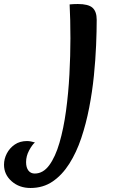

<svg xmlns="http://www.w3.org/2000/svg" viewBox="-238 -603 589 957"><path d="M-86 334Q-142 334 -180 300.5Q-218 267 -218 218Q-218 189 -204 162Q-190 135 -164.5 117.5Q-139 100 -103 100Q-94 100 -84 102Q-74 104 -64 107Q-78 119 -93 147Q-108 175 -108 205Q-108 232 -96.5 247Q-85 262 -65 262Q-23 262 7.5 220.5Q38 179 58.5 108.5Q79 38 91 -50Q103 -138 108 -232Q113 -326 113 -412Q113 -508 109 -581Q117 -582 129 -582.5Q141 -583 150 -583Q202 -583 223 -564.5Q244 -546 244 -504Q244 -449 241 -377Q238 -305 230 -225.5Q222 -146 206.5 -66Q191 14 167 85.5Q143 157 107.5 213Q72 269 24.5 301.5Q-23 334 -86 334Z"/></svg>

Font: Merienda SemiBold
Style: Regular
Weight: 600
Designer: Eduardo Rodriguez Tunni
Foundry: Eduardo Rodriguez Tunni
Version: Version 2.001; ttfautohint (v1.8.4.7-5d5b)